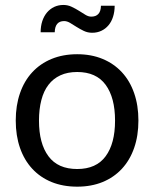

<svg xmlns="http://www.w3.org/2000/svg" viewBox="-20 -728 607 756"><path d="M284 -514.5C246.7 -514.5 213.1 -508.3 183.2 -496C153.4 -483.7 128 -466.2 107 -443.5C86 -420.8 69.9 -393.4 58.8 -361.2C47.6 -329.1 42 -293.2 42 -253.5C42 -213.5 47.6 -177.5 58.8 -145.5C69.9 -113.5 86 -86.2 107 -63.5C128 -40.8 153.4 -23.4 183.2 -11.2C213.1 0.9 246.7 7 284 7C321 7 354.3 0.9 384 -11.2C413.7 -23.4 439 -40.8 460 -63.5C481 -86.2 497.1 -113.5 508.2 -145.5C519.4 -177.5 525 -213.5 525 -253.5C525 -293.2 519.4 -329.1 508.2 -361.2C497.1 -393.4 481 -420.8 460 -443.5C439 -466.2 413.7 -483.7 384 -496C354.3 -508.3 321 -514.5 284 -514.5ZM284 -62.5C233.3 -62.5 195.6 -79.2 170.8 -112.8C145.9 -146.2 133.5 -193 133.5 -253C133.5 -283 136.6 -309.9 142.8 -333.8C148.9 -357.6 158.2 -377.7 170.8 -394C183.2 -410.3 198.9 -422.8 217.8 -431.5C236.6 -440.2 258.7 -444.5 284 -444.5C334 -444.5 371.3 -427.7 396 -394C420.7 -360.3 433 -313.3 433 -253C433 -193 420.7 -146.2 396 -112.8C371.3 -79.2 334 -62.5 284 -62.5ZM339.5 -662.5C331.8 -662.5 324.1 -664.9 316.2 -669.8C308.4 -674.6 300 -679.8 291 -685.5C282 -691.2 272.4 -696.4 262.2 -701.2C252.1 -706.1 241.2 -708.5 229.5 -708.5C216.5 -708.5 204.5 -705.9 193.5 -700.8C182.5 -695.6 173 -688.2 165 -678.8C157 -669.2 150.8 -657.9 146.5 -644.8C142.2 -631.6 140 -617 140 -601H195.5C196.2 -630.3 208.5 -645 232.5 -645C240.2 -645 248 -642.6 256 -637.8C264 -632.9 272.5 -627.7 281.5 -622C290.5 -616.3 300.1 -611.1 310.2 -606.2C320.4 -601.4 331.3 -599 343 -599C356.3 -599 368.4 -601.6 379.2 -606.8C390.1 -611.9 399.4 -619.2 407.2 -628.5C415.1 -637.8 421.1 -649.1 425.2 -662.2C429.4 -675.4 431.5 -689.8 431.5 -705.5H377.5C377.2 -690.8 373.8 -680 367.2 -673C360.8 -666 351.5 -662.5 339.5 -662.5Z"/></svg>

Font: LatoLatin
Style: Regular
Weight: 400
Designer: Lukasz Dziedzic with Adam Twardoch and Botio Nikoltchev
Foundry: tyPoland Lukasz Dziedzic
Version: Version 2.015; 2015-08-06; http://www.latofonts.com/